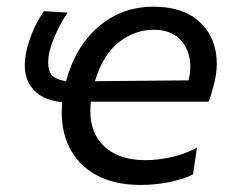

<svg xmlns="http://www.w3.org/2000/svg" viewBox="-20 -530 680 558"><path d="M388.5 7.5Q312 7.5 258.5 -22Q205 -51.5 179.5 -106Q159.5 -148.5 159.5 -202.5Q159.5 -217.5 161 -233Q96.5 -239.5 70 -278.5Q52 -304 52 -341Q52 -360 57 -382Q62.5 -408 75 -438Q87.5 -468 107.5 -497.5L177 -493.5Q158.5 -467.5 143.5 -434.5Q128.5 -401.5 123.5 -378.5Q120 -362.5 120 -349Q120 -334.5 124 -323Q131 -300.5 172 -294Q198 -393 265.5 -451.8Q333 -510.5 426 -510.5Q497 -510.5 541.2 -481Q585.5 -451.5 601.5 -401.5Q610 -375.5 610 -345.5Q610 -319 603 -289.5Q599.5 -276 595.2 -261.2Q591 -246.5 586.5 -234.5H244Q242.5 -220 242.5 -207Q242.5 -147 277.5 -110Q320.5 -64.5 403 -64.5Q439.5 -64.5 479.8 -73.8Q520 -83 552.5 -101L541 -23.5Q522.5 -12.5 480 -2.5Q437.5 7.5 388.5 7.5ZM426.5 -443.5Q372 -443.5 325.5 -407.2Q279 -371 256 -294L528.5 -296.5V-298Q533 -318.5 533 -337Q533 -374 514.5 -402Q487 -443.5 426.5 -443.5Z"/></svg>

Font: Heraclito
Style: Italic
Weight: 400
Italic angle: -12°
Designer: Kostas Bartsokas (font) & Cristiano Sobral (main changes)
Foundry: Kostas Bartsokas (font) & Cristiano Sobral (main changes)
Version: Version 1.00;July 8, 2020;FontCreator 13.0.0.2655 64-bit